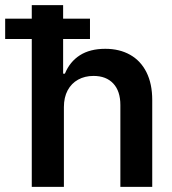

<svg xmlns="http://www.w3.org/2000/svg" viewBox="-64 -727 671 747"><path d="M184.6 0H59.6V-575.2H-43.9V-654.3H59.6V-707H181.6V-654.3H286.1V-575.2H181.6V-440.4H188.5Q207.5 -486.8 246.8 -512Q286.1 -537.1 345.7 -537.1Q400.9 -537.1 442.1 -513.9Q483.4 -490.7 505.9 -445.8Q528.3 -400.9 528.3 -337.9V0H404.3V-318.4Q404.3 -372.6 376.7 -402.1Q349.1 -431.6 299.8 -431.6Q266.1 -431.6 240 -417.2Q213.9 -402.8 199.2 -375.5Q184.6 -348.1 184.6 -310.5Z"/></svg>

Font: Pretendard Std SemiBold
Style: Regular
Weight: 600
Designer: Base glyphs from Inter by Rasmus Andersson; Hangeul glyphs from Noto Sans CJK(Source Han Sans) by Jang Soo-young and Kan
Foundry: Kil Hyung-jin
Version: Version 1.309